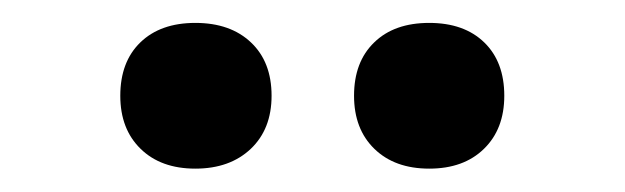

<svg xmlns="http://www.w3.org/2000/svg" viewBox="-20 -720 540 166"><path d="M214.8 -637.2Q214.8 -608.4 196.8 -591.3Q178.7 -574.2 148.9 -574.2Q119.1 -574.2 101.6 -591.3Q84 -608.4 84 -637.2Q84 -666.5 101.3 -683.3Q118.7 -700.2 148.9 -700.2Q179.2 -700.2 197 -683.3Q214.8 -666.5 214.8 -637.2ZM416 -637.2Q416 -608.4 398.4 -591.3Q380.9 -574.2 351.1 -574.2Q321.3 -574.2 303.7 -591.3Q286.1 -608.4 286.1 -637.2Q286.1 -666.5 303.5 -683.3Q320.8 -700.2 351.1 -700.2Q381.3 -700.2 398.7 -683.3Q416 -666.5 416 -637.2Z"/></svg>

Font: Work Sans Medium
Style: Regular
Weight: 500
Designer: Wei Huang
Foundry: Wei Huang
Version: Version 2.012